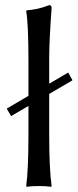

<svg xmlns="http://www.w3.org/2000/svg" viewBox="-20 -718 300 741"><path d="M243.2 -438 259.8 -408.2 169.9 -355.5V-200.2Q169.9 -66.4 179.2 0L176.8 2.9Q158.7 0 129.9 0Q101.1 0 83 2.9L81.1 0Q89.8 -64 89.8 -200.2V-309.1L22.9 -270L5.9 -298.8L89.8 -348.1V-481.9Q89.8 -625 81.1 -674.8L83 -678.2Q127.9 -681.2 169.9 -698.2Q178.7 -698.2 179.2 -688Q170.4 -566.9 169.9 -500V-395Z"/></svg>

Font: Biolilbert
Style: Regular
Weight: 400
Designer: Philipp H. Poll
Foundry: Philipp H. Poll
Version: Version 1.1.0